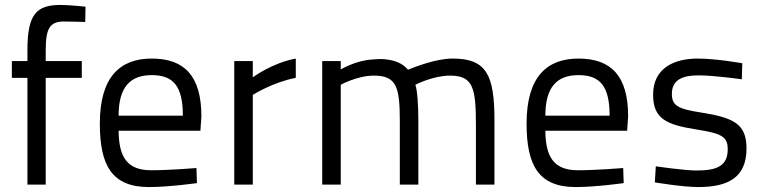

<svg xmlns="http://www.w3.org/2000/svg" viewBox="-20 -747 3097 777"><path d="M165 -432H311V-500H165V-544C165 -636 184 -660 240 -660C269 -660 325 -658 325 -658L326 -720C326 -720 260 -727 225 -727C127 -727 91 -689 91 -545V-500H28V-432H91V0H165Z M592 -58C493 -58 461 -113 460 -218H791L795 -276C795 -440 726 -510 594 -510C467 -510 384 -437 384 -247C384 -77 433 10 583 10C664 10 777 -6 777 -6L775 -67C775 -67 667 -58 592 -58ZM460 -279C460 -396 508 -443 594 -443C681 -443 720 -399 720 -279Z M928 0H1003V-363C1003 -363 1083 -414 1177 -432V-510C1080 -492 1003 -434 1003 -434V-500H928Z M1359 0V-404C1359 -404 1426 -441 1493 -441C1584 -441 1598 -396 1598 -258V0H1673V-260C1673 -320 1669 -381 1661 -404C1663 -405 1733 -441 1801 -441C1896 -441 1906 -390 1906 -237V0H1981V-260C1981 -445 1948 -510 1812 -510C1743 -510 1660 -476 1631 -465C1611 -489 1581 -503 1539 -507C1523 -509 1504 -508 1484 -506C1419 -502 1359 -466 1359 -466V-500H1284V0Z M2319 -58C2220 -58 2188 -113 2187 -218H2518L2522 -276C2522 -440 2453 -510 2321 -510C2194 -510 2111 -437 2111 -247C2111 -77 2160 10 2310 10C2391 10 2504 -6 2504 -6L2502 -67C2502 -67 2394 -58 2319 -58ZM2187 -279C2187 -396 2235 -443 2321 -443C2408 -443 2447 -399 2447 -279Z M2984 -491C2984 -491 2878 -510 2803 -510C2712 -510 2623 -474 2623 -364C2623 -266 2677 -242 2799 -223C2899 -207 2925 -195 2925 -143C2925 -75 2881 -57 2799 -57C2748 -57 2634 -74 2634 -74L2630 -9C2630 -9 2742 10 2806 10C2927 10 3001 -29 3001 -146C3001 -243 2953 -270 2821 -291C2722 -306 2699 -320 2699 -367C2699 -426 2745 -442 2807 -442C2871 -442 2982 -426 2982 -426Z"/></svg>

Font: TitilliumText22L
Style: 400 wt
Weight: 400
Designer: Campivisivi
Foundry: Campivisivi
Version: 1.000